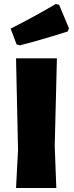

<svg xmlns="http://www.w3.org/2000/svg" viewBox="-20 -938 367 958"><path d="M253 -210 264 -647H60L70 -190L60 0H261ZM275 -914 258 -918C187 -876 112 -835 33 -795L63 -716L80 -712C151 -730 230 -753 318 -781L324 -797Z"/></svg>

Font: Luna Sans Black
Style: Regular
Weight: 900
Designer: Juan Pablo del Peral
Foundry: Huerta Tipografica
Version: Version 2.001; ttfautohint (v1.5)